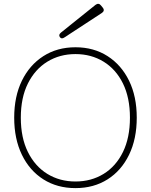

<svg xmlns="http://www.w3.org/2000/svg" viewBox="-20 -956 775 987"><path d="M368 11Q274 11 203 -34Q132 -79 92.5 -160.5Q53 -242 53 -351Q53 -460 92.5 -541Q132 -622 203 -667.5Q274 -713 368 -713Q462 -713 533 -667.5Q604 -622 643.5 -541Q683 -460 683 -351Q683 -242 643.5 -160.5Q604 -79 533 -34Q462 11 368 11ZM368 -23Q449 -23 512.5 -62Q576 -101 612 -174.5Q648 -248 648 -351Q648 -454 612 -527Q576 -600 512.5 -639Q449 -678 368 -678Q287 -678 223.5 -639Q160 -600 123.5 -527Q87 -454 87 -351Q87 -248 123.5 -174.5Q160 -101 223.5 -62Q287 -23 368 -23ZM312 -764Q296 -753 288 -765Q279 -777 294 -789L471 -931Q487 -943 499 -928L508 -917Q521 -901 503 -889Z"/></svg>

Font: Zen Maru Gothic Light
Style: Regular
Weight: 300
Designer: Yoshimichi Ohira
Foundry: Positype
Version: Version 1.001